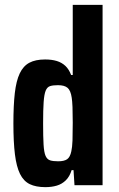

<svg xmlns="http://www.w3.org/2000/svg" viewBox="-20 -763 491 791"><path d="M166.8 8Q128 8 102.5 -4.4Q77 -16.9 62.4 -46.6Q47.8 -76.3 41.5 -127Q35.2 -177.7 35.2 -254.4Q35.2 -328.5 41 -379.4Q46.9 -430.2 61.3 -460.6Q75.7 -491 100.9 -504.5Q126.1 -518 165.8 -518Q193.2 -518 214 -511.7Q234.7 -505.4 249.6 -491.3Q264.4 -477.2 273 -454H279.7V-743H402.6V0H286.9L282.9 -62.2H275.1Q267.1 -35.8 251.2 -20.2Q235.3 -4.6 214 1.7Q192.8 8 166.8 8ZM219.7 -98.5Q244.4 -98.5 256.7 -107.1Q268.9 -115.8 273.8 -139.5Q277.6 -156 278.7 -184.3Q279.7 -212.6 279.7 -257.8Q279.7 -296.1 278.7 -321.7Q277.6 -347.3 275.5 -360.4Q271.2 -390.3 258.3 -401.2Q245.5 -412.1 218.6 -412.1Q198.1 -412.1 186.2 -408.2Q174.2 -404.3 168.1 -389.3Q162 -374.3 159.8 -342.5Q157.6 -310.8 157.6 -255Q157.6 -199.2 159.5 -167.2Q161.4 -135.1 167.8 -120.7Q174.2 -106.3 186.5 -102.4Q198.7 -98.5 219.7 -98.5Z"/></svg>

Font: Saira Thin Condensed
Style: Regular
Weight: 100
Width: 3
Version: Version 1.101